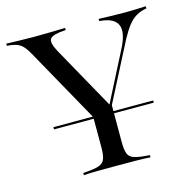

<svg xmlns="http://www.w3.org/2000/svg" viewBox="-112 -658 738 745"><g transform="rotate(-15 257.0 -285.5)"><path d="M69.4 -201.6V-210.5H470.2V-201.6ZM255.6 -160.5 62.1 -507.3Q44.4 -539.5 27 -550Q9.7 -560.5 -23.4 -562.1V-571Q-0.8 -570.2 28.2 -569.4Q57.3 -568.5 87.9 -568.5Q129.8 -568.5 161.3 -569.4Q192.7 -570.2 212.9 -571V-562.1Q162.1 -559.7 150.8 -546Q139.5 -532.3 160.5 -493.5L306.5 -231.5L292.7 -220.2L401.6 -433.1Q433.9 -494.4 420.2 -526.2Q406.5 -558.1 347.6 -562.1V-571Q367.7 -570.2 394.8 -569.4Q421.8 -568.5 454 -568.5Q476.6 -568.5 496.4 -569.4Q516.1 -570.2 537.1 -571V-562.1Q514.5 -558.9 496.4 -548.4Q478.2 -537.9 462.9 -518.5Q447.6 -499.2 430.6 -467.7L272.6 -160.5ZM135.5 0V-8.9Q176.6 -11.3 196.4 -17.3Q216.1 -23.4 222.6 -39.1Q229 -54.8 229 -86.3V-250.8L278.2 -186.3L310.5 -241.9V-86.3Q310.5 -54.8 316.5 -39.1Q322.6 -23.4 342.7 -17.3Q362.9 -11.3 403.2 -8.9V0Q382.3 -1.6 346.8 -2Q311.3 -2.4 270.2 -2.4Q226.6 -2.4 191.5 -2Q156.5 -1.6 135.5 0Z"/></g></svg>

Font: Playfair 144pt
Style: Regular
Weight: 400
Designer: Claus Eggers Sørensen
Foundry: Claus Eggers Sørensen
Version: Version 2.001;gftools[0.9.30]